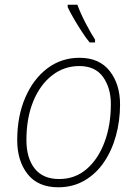

<svg xmlns="http://www.w3.org/2000/svg" viewBox="-20 -784 576 814"><path d="M227 10Q141 10 97 -46Q53 -102 53 -190Q53 -291 87 -370Q121 -449 180.5 -494Q240 -539 317 -539Q401 -539 445 -483Q489 -427 489 -341Q489 -272 471.5 -208.5Q454 -145 420.5 -96Q387 -47 338 -18.5Q289 10 227 10ZM231 -25Q298 -25 347 -67Q396 -109 423 -181Q450 -253 450 -343Q450 -411 417 -457.5Q384 -504 316 -504Q252 -504 201 -464.5Q150 -425 121 -354.5Q92 -284 92 -190Q92 -114 127 -69.5Q162 -25 231 -25ZM360 -604Q345 -622 326.5 -650.5Q308 -679 291.5 -707.5Q275 -736 267 -754V-764H308Q322 -726 344 -684Q366 -642 383 -616V-604Z"/></svg>

Font: Noto Sans Disp ExtLt
Style: Italic
Weight: 200
Italic angle: -12°
Designer: Monotype Design Team
Foundry: Monotype Imaging Inc.
Version: Version 2.000;GOOG;noto-source:20170915:90ef993387c0